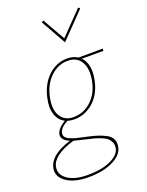

<svg xmlns="http://www.w3.org/2000/svg" viewBox="-226 -754 863 1128"><g transform="rotate(-20 205.5 -190.0)"><path d="M419 -660 267 -503 179 -660 191 -667 271 -527 409 -669ZM463 -393 461 -379H327Q372 -332 355 -240Q340 -157 287 -108Q234 -59 164 -59Q142 -59 122 -65Q74 -39 68 -10Q65 5 72.5 16Q80 27 99 35Q118 43 136.5 48Q155 53 185 59Q192 60 195 61Q236 70 261 78Q286 86 311.5 99.5Q337 113 346.5 134Q356 155 350 184Q339 231 278 260Q217 289 125 289Q39 289 -11 254Q-61 219 -50 166Q-33 89 96 50Q44 28 51 -7Q58 -40 108 -71Q72 -89 58 -131Q44 -173 57 -230Q74 -312 126 -361Q178 -410 245 -410Q284 -410 311 -392ZM339 -240Q352 -309 326.5 -352.5Q301 -396 244 -396Q183 -396 136 -351Q89 -306 73 -231Q58 -158 83.5 -115.5Q109 -73 165 -73Q228 -73 276.5 -117.5Q325 -162 339 -240ZM334 185Q338 164 331 147.5Q324 131 312.5 120.5Q301 110 277.5 100.5Q254 91 236.5 86.5Q219 82 189 75Q126 60 115 57Q-19 97 -33 165Q-43 213 2 244Q47 275 127 275Q213 275 268.5 250Q324 225 334 185Z"/></g></svg>

Font: EauTest Thin
Style: Italic
Weight: 250
Italic angle: -12°
Designer: Christian Thalmann (Catharsis Fonts)
Version: Version 0.001;PS 000.001;hotconv 1.0.88;makeotf.lib2.5.64775